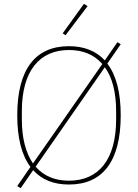

<svg xmlns="http://www.w3.org/2000/svg" viewBox="-20 -951 720 1002"><path d="M340 12C260 12 198 -13 153 -63L88 31L70 20L139 -80C93 -141 70 -231 70 -349C70 -590 165 -710 340 -710C419 -710 481 -685 527 -636L593 -731L610 -720L540 -619C587 -558 610 -468 610 -349C610 -108 515 12 340 12ZM94 -328C94 -228 115 -153 152 -98L514 -617C471 -666 413 -690 340 -690C187 -690 94 -582 94 -370ZM586 -370C586 -470 566 -547 527 -600L166 -81C209 -32 267 -8 340 -8C493 -8 586 -116 586 -328ZM322 -767 307 -777 418 -931 437 -919Z"/></svg>

Font: Plexus Sans Thin
Style: Regular
Weight: 250
Version: Version 2.001;PS 002.001;hotconv 1.0.70;makeotf.lib2.5.58329